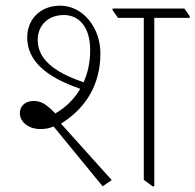

<svg xmlns="http://www.w3.org/2000/svg" viewBox="-20 -652 689 677"><path d="M342 5 374 -17 195 -216C287 -273 334 -359 334 -463C334 -508 320 -549 294 -581C269 -612 233 -632 192 -632C123 -632 76 -585 76 -520C76 -441 137 -382 263 -339C242 -303 212 -273 175 -252C145 -283 126 -296 99 -296C70 -296 50 -279 50 -253C50 -221 82 -197 122 -197C138 -197 153 -199 169 -206ZM518 5H524V-589H649V-595L630 -622H377V-616L396 -589H487V-18ZM113 -511C113 -563 150 -599 205 -599C261 -599 298 -554 298 -475C298 -434 290 -396 275 -362C164 -399 113 -448 113 -511Z"/></svg>

Font: Noto Serif Devanagari ExtraLight
Style: Regular
Weight: 200
Designer: Universal Thirst, Indian Type Foundry and the Monotype Design Team
Foundry: Monotype Imaging Inc.
Version: Version 2.004